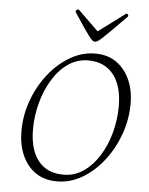

<svg xmlns="http://www.w3.org/2000/svg" viewBox="-59 -920 762 980"><g transform="rotate(5 322.0 -430.0)"><path d="M269 12Q205 12 160 -19Q115 -50 91 -104.5Q67 -159 67 -229Q67 -309 94.5 -385Q122 -461 170 -522Q218 -583 279.5 -619Q341 -655 409 -655Q472 -655 516.5 -624Q561 -593 585.5 -539Q610 -485 610 -415Q610 -336 583 -260Q556 -184 508.5 -122.5Q461 -61 399.5 -24.5Q338 12 269 12ZM300 -25Q356 -25 402 -56.5Q448 -88 481.5 -141.5Q515 -195 533 -261.5Q551 -328 551 -397Q551 -502 505 -559.5Q459 -617 376 -617Q319 -617 273 -585Q227 -553 194 -499Q161 -445 143 -378.5Q125 -312 125 -243Q125 -139 170 -82Q215 -25 300 -25ZM401 -715Q395 -715 389 -719Q383 -723 372.5 -736.5Q362 -750 342 -779Q322 -808 289 -859Q289 -864 293.5 -868Q298 -872 304 -872L410 -769L548 -872Q559 -872 559 -859Q509 -808 480 -779Q451 -750 436 -736.5Q421 -723 413.5 -719Q406 -715 401 -715Z"/></g></svg>

Font: Petrona ExtraLight
Style: Italic
Weight: 200
Italic angle: -9°
Designer: Ringo R. Seeber
Foundry: Ringo R. Seeber
Version: Version 2.001; ttfautohint (v1.8.3)